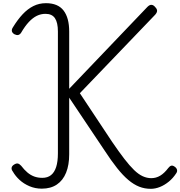

<svg xmlns="http://www.w3.org/2000/svg" viewBox="-20 -1168 1133 1207"><path d="M928 19Q889 19 855 5.5Q821 -8 787 -36.5Q753 -65 716 -111.5Q679 -158 636 -224L415 -554V-198Q415 -131 395.5 -82.5Q376 -34 337.5 -8Q299 18 243 18Q201 18 165 2.5Q129 -13 103 -37Q77 -61 61 -89Q51 -102 53 -113.5Q55 -125 68 -133Q82 -142 92 -140Q102 -138 113 -126Q132 -101 152 -84Q172 -67 195 -58.5Q218 -50 246 -50Q279 -50 300.5 -67Q322 -84 333 -118Q344 -152 344 -204V-970Q344 -1026 325.5 -1053.5Q307 -1081 266 -1081Q237 -1081 211.5 -1068.5Q186 -1056 161.5 -1030Q137 -1004 112 -961Q104 -950 94 -948Q84 -946 70 -953Q56 -962 54.5 -973Q53 -984 61 -996Q91 -1045 122.5 -1078.5Q154 -1112 190 -1130Q226 -1148 269 -1148Q344 -1148 379.5 -1102Q415 -1056 415 -970V-610L907 -1125Q921 -1139 933.5 -1137.5Q946 -1136 956 -1123Q967 -1112 967.5 -1101Q968 -1090 956 -1076L482 -582L685 -276Q728 -213 761.5 -169.5Q795 -126 823 -99Q851 -72 877.5 -60Q904 -48 931 -48Q961 -48 987 -63.5Q1013 -79 1038 -112Q1047 -124 1057 -126.5Q1067 -129 1081 -118Q1091 -110 1093 -99.5Q1095 -89 1088 -79Q1068 -48 1041 -26Q1014 -4 985 7.5Q956 19 928 19Z"/></svg>

Font: Playwrite BR Light
Style: Regular
Weight: 300
Version: Version 1.003